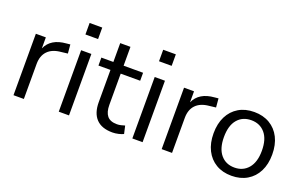

<svg xmlns="http://www.w3.org/2000/svg" viewBox="-84 -1058 2248 1427"><g transform="rotate(20 1040.0 -344.5)"><path d="M76 0V-486H155V-399Q194 -487 315 -496L344 -499L350 -429L299 -423Q230 -417 194 -379.5Q158 -342 158 -277V0Z M424 -607V-698H524V-607ZM434 0V-486H515V0Z M861 9Q775 9 732 -36.5Q689 -82 689 -168V-423H594V-486H689V-635H770V-486H924V-423H770V-176Q770 -119 794 -89.5Q818 -60 872 -60Q888 -60 904 -64Q920 -68 933 -72L947 -10Q934 -3 909 3Q884 9 861 9Z M1006 -607V-698H1106V-607ZM1016 0V-486H1097V0Z M1248 0V-486H1327V-399Q1366 -487 1487 -496L1516 -499L1522 -429L1471 -423Q1402 -417 1366 -379.5Q1330 -342 1330 -277V0Z M1802 9Q1731 9 1679 -22Q1627 -53 1598.5 -109.5Q1570 -166 1570 -243Q1570 -320 1598.5 -376.5Q1627 -433 1679 -464Q1731 -495 1802 -495Q1872 -495 1924.5 -464Q1977 -433 2005.5 -376.5Q2034 -320 2034 -243Q2034 -166 2005.5 -109.5Q1977 -53 1924.5 -22Q1872 9 1802 9ZM1802 -56Q1870 -56 1911 -104.5Q1952 -153 1952 -243Q1952 -334 1911 -382Q1870 -430 1802 -430Q1733 -430 1692.5 -382Q1652 -334 1652 -243Q1652 -153 1692.5 -104.5Q1733 -56 1802 -56Z"/></g></svg>

Font: Nunito Sans
Style: Regular
Weight: 400
Designer: Vernon Adams
Foundry: Vernon Adams
Version: Version 3.101; ttfautohint (v1.8.4.7-5d5b);gftools[0.9.27]